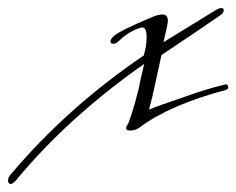

<svg xmlns="http://www.w3.org/2000/svg" viewBox="-210 -309 588 478"><path d="M-183 149Q-190 149 -190 140Q-190 132 -183 125Q-114 43 -31.5 -31Q51 -105 148 -171Q155 -195 155 -216Q155 -245 140 -240Q109 -230 87 -208Q79 -200 72 -200Q65 -200 65 -206Q65 -211 72 -218Q86 -232 170 -267Q185 -273 194 -273Q208 -273 208 -257Q208 -250 197 -204L329 -285Q336 -289 341 -289Q347 -289 347 -284Q347 -276 337 -270Q314 -254 278.5 -230Q243 -206 192 -172L175 -94Q173 -84 169.5 -69.5Q166 -55 161 -36Q169 -40 195 -49Q221 -58 267 -74Q281 -79 302 -85.5Q323 -92 352 -99Q357 -99 358 -93V-91Q358 -87 352 -85Q213 -48 138 8Q127 16 115 16Q104 16 104 10Q104 6 107 2Q109 0 111.5 -7.5Q114 -15 118 -26Q125 -47 136 -91Q138 -103 141.5 -118Q145 -133 149 -150Q55 -84 -25 -11.5Q-105 61 -172 142Q-179 149 -183 149Z"/></svg>

Font: Whisper
Style: Regular
Weight: 400
Designer: Robert E. Leuschke
Foundry: Robert E. Leuschke
Version: Version 1.010; ttfautohint (v1.8.4.7-5d5b)